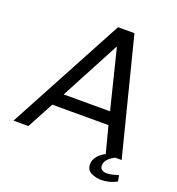

<svg xmlns="http://www.w3.org/2000/svg" viewBox="-177 -804 982 1066"><g transform="rotate(20 314.5 -271.5)"><path d="M-30 0 338 -686H435L609 0H515L474 -157H142L58 0ZM182 -232H456L370 -579H366ZM540 143Q508 143 480 129.5Q452 116 452 82Q452 54 471.5 32Q491 10 514 0H571Q543 14 529.5 30.5Q516 47 516 66Q516 84 528.5 91Q541 98 555 98Q572 98 590 93.5Q608 89 624 84L631 119Q609 131 586 137Q563 143 540 143Z"/></g></svg>

Font: Chivo Medium Light
Style: Italic
Weight: 300
Italic angle: -8.05°
Version: Version 2.002